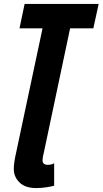

<svg xmlns="http://www.w3.org/2000/svg" viewBox="-20 -734 521 975"><path d="M255 209V95Q242 103 223 103Q196 103 196 80Q196 65 203 39L336 -590H454L481 -714H105L79 -590H196L63 36Q50 92 50 124Q50 164 79 192.5Q108 221 164 221Q190 221 216 217Q242 213 255 209Z"/></svg>

Font: Noto Sans UI Condensed ExtraBold
Style: Italic
Weight: 800
Width: 3
Designer: Monotype Design Team
Foundry: Monotype Imaging Inc.
Version: 1.001